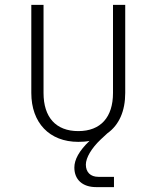

<svg xmlns="http://www.w3.org/2000/svg" viewBox="-20 -570 640 785"><path d="M373 195H446V153H382C350 153 331 134 331 103C331 75 354 36 392 0L419 -25C467 -59 492 -116 492 -190V-550H442V-190C442 -91 392 -34 300 -34C208 -34 158 -91 158 -190V-550H108V-190C108 -68 182 10 300 10C316 10 332 9 346 6C303 47 284 83 284 115C284 165 318 195 373 195Z"/></svg>

Font: JetBrains Mono Thin
Style: Regular
Weight: 100
Monospace: yes
Designer: Philipp Nurullin, Konstantin Bulenkov
Foundry: JetBrains
Version: Version 2.305